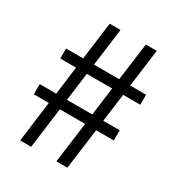

<svg xmlns="http://www.w3.org/2000/svg" viewBox="-166 -799 842 908"><g transform="rotate(30 255.5 -345.0)"><path d="M372.1 -276.9H461.9V-221.2H365.2L335.9 0H275.9L305.2 -221.2H167L138.2 0H78.1L106.9 -221.2H24.9V-276.9H115.2L134.8 -430.2H48.8V-484.9H142.1L168.9 -689.9H228L201.2 -484.9H338.9L366.2 -689.9H425.8L398.9 -484.9H485.8V-430.2H392.1ZM193.8 -430.2 173.8 -276.9H312L332 -430.2Z"/></g></svg>

Font: D-DIN-PRO
Style: Regular
Weight: 400
Designer: Charles Nix
Foundry: Datto Inc.
Version: Version 1.000;hotconv 1.0.109;makeotfexe 2.5.65596